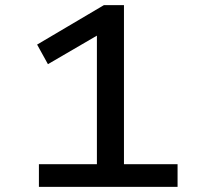

<svg xmlns="http://www.w3.org/2000/svg" viewBox="-20 -725 788 745"><path d="M131 0V-88H356V-621L408 -617L166 -476L124 -552L383 -705H461V-88H669V0Z"/></svg>

Font: Nunito Sans 10pt Expanded Medium
Style: Regular
Weight: 500
Width: 7
Designer: Vernon Adams
Foundry: Vernon Adams
Version: Version 3.101;gftools[0.9.27]